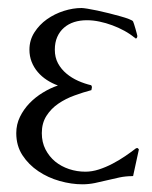

<svg xmlns="http://www.w3.org/2000/svg" viewBox="-20 -446 384 484"><path d="M118.2 -320.8Q118.2 -301.3 126.2 -286.4Q134.3 -271.5 147.5 -260.5Q160.6 -249.5 177 -242.2Q193.4 -234.9 210.4 -231V-229.5L211.9 -227.1L210.4 -218.8Q189.9 -213.4 167.7 -205.3Q145.5 -197.3 127.2 -184.8Q108.9 -172.4 97.2 -154.1Q85.4 -135.7 85.4 -110.4Q85.4 -87.4 94.7 -69.3Q104 -51.3 119.1 -38.8Q134.3 -26.4 154.1 -19.8Q173.8 -13.2 195.3 -13.2Q211.9 -13.2 229.2 -18.8Q246.6 -24.4 263.4 -33.2Q280.3 -42 295.7 -52.5Q311 -63 323.7 -72.8V-72.3L326.7 -72.8L327.6 -72.3L330.1 -69.3L316.4 -6.3Q315.9 -4.9 315.9 -3.4Q315.9 -2 313.5 -2Q297.4 -2 281.7 1.2Q266.1 4.4 250.5 8.3Q234.9 12.2 219.2 15.4Q203.6 18.6 187.5 18.6Q160.2 18.6 130.6 10.3Q101.1 2 76.7 -14.4Q52.2 -30.8 36.6 -54.7Q21 -78.6 21 -110.4Q21 -132.3 30.3 -151.4Q39.6 -170.4 54.4 -185.8Q69.3 -201.2 88.1 -212.6Q106.9 -224.1 126 -230.5Q111.3 -235.8 98.1 -244.4Q85 -252.9 75.2 -264.4Q65.4 -275.9 59.8 -290Q54.2 -304.2 54.2 -320.8Q54.2 -344.7 66.7 -364.3Q79.1 -383.8 98.4 -397.5Q117.7 -411.1 140.9 -418.5Q164.1 -425.8 185.5 -425.8Q189.5 -425.8 200.4 -424.1Q211.4 -422.4 225.3 -419.4Q239.3 -416.5 254.6 -412.6Q270 -408.7 283.2 -405Q296.4 -401.4 305.2 -397.9Q314 -394.5 315.4 -392.1Q315.9 -390.6 317.9 -385.3Q319.8 -379.9 321.5 -373.5Q323.2 -367.2 324.7 -361.8Q326.2 -356.4 326.2 -355.5Q326.2 -350.1 322.3 -348.6L319.8 -351.6V-350.6Q308.1 -360.4 293.5 -368.4Q278.8 -376.5 262.9 -382.3Q247.1 -388.2 230.7 -391.6Q214.4 -395 199.2 -395Q181.6 -395 167 -390.4Q152.3 -385.7 141.4 -376.2Q130.4 -366.7 124.3 -352.8Q118.2 -338.9 118.2 -320.8Z"/></svg>

Font: CAT Linz
Style: Regular
Weight: 400
Designer: Peter Wiegel
Foundry: Peter Wiegel
Version: Version 1.08